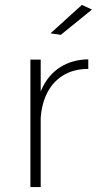

<svg xmlns="http://www.w3.org/2000/svg" viewBox="-20 -763 395 783"><path d="M340 -482Q279 -482 235 -454Q191 -426 168 -375Q145 -324 145 -254L123 -255Q123 -338 149 -397Q175 -456 224 -488Q273 -520 340 -521ZM104 -520H146V0H104ZM314 -743 355 -724 228 -621 186 -627Z"/></svg>

Font: Alexandria ExtraLight
Style: Regular
Weight: 250
Designer: Mohamed Gaber
Foundry: Kief Type Foundry
Version: Version 5.100